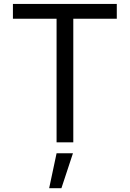

<svg xmlns="http://www.w3.org/2000/svg" viewBox="-20 -748 682 1009"><path d="M47.9 -649.4V-727.5H593.8V-649.4H365.2V0H277.3V-649.4ZM238.3 241.2 277.3 57.6H363.3L302.7 241.2Z"/></svg>

Font: GitLab Sans
Style: Regular
Weight: 400
Designer: Rasmus Andersson
Foundry: Modifications by GitLab B.V., manufactured by rsms
Version: Version 4.000;git-c8fb6b7